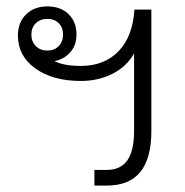

<svg xmlns="http://www.w3.org/2000/svg" viewBox="-20 -580 579 600"><path d="M453 -550V-171Q453 -85 418.5 -42.5Q384 0 313 0H275V-49H313Q357 -49 378 -79Q399 -109 399 -171V-413Q376 -372 331.5 -349.5Q287 -327 233 -327Q145 -327 90.5 -366Q36 -405 36 -469Q36 -510 61.5 -535Q87 -560 128 -560Q169 -560 194 -536Q219 -512 219 -472Q219 -438 199 -416Q179 -394 150 -389Q180 -374 233 -374Q306 -374 350.5 -420Q395 -466 400 -550ZM78 -472Q78 -450 92 -436Q106 -422 128 -422Q150 -422 163.5 -436Q177 -450 177 -472Q177 -494 163.5 -507.5Q150 -521 128 -521Q106 -521 92 -507.5Q78 -494 78 -472Z"/></svg>

Font: Bai Jamjuree Light
Style: Regular
Weight: 300
Designer: Katatrad Aksorn Co.,Ltd.
Foundry: Cadson Demak Co.,Ltd.
Version: Version 1.000; ttfautohint (v1.6)